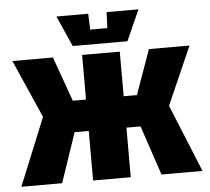

<svg xmlns="http://www.w3.org/2000/svg" viewBox="-52 -796 931 853"><g transform="rotate(-5 413.0 -370.0)"><path d="M497 0H329V-221H266L191 0H9L132 -301L18 -560H199L270 -361H329V-560H497V-361H556L627 -560H808L694 -301L817 0H634L560 -221H497ZM454 -740H596L535 -603H291L230 -740H372L375 -669H451Z"/></g></svg>

Font: Tektur SemiCondensed
Style: Bold
Weight: 700
Width: 4
Designer: Adam Jagosz
Foundry: Adam Jagosz
Version: Version 1.005;gftools[0.9.30]